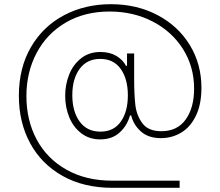

<svg xmlns="http://www.w3.org/2000/svg" viewBox="-20 -731 1051 916"><path d="M70 -274Q70 -407 127.5 -506Q185 -605 285 -658Q385 -711 509 -711Q632 -711 730.5 -659.5Q829 -608 885 -517Q941 -426 941 -312Q941 -233 914.5 -178.5Q888 -124 844 -98Q800 -72 748 -72Q688 -72 652.5 -103.5Q617 -135 606 -180H600Q587 -132 551 -99Q515 -66 458 -66Q406 -66 368 -95Q330 -124 310.5 -171.5Q291 -219 291 -274Q291 -328 310 -375.5Q329 -423 367 -453Q405 -483 459 -483Q504 -483 535.5 -464Q567 -445 581 -417H586V-476H620V-360Q620 -278 626 -228.5Q632 -179 660 -142Q688 -105 750 -105Q826 -105 866 -161Q906 -217 906 -308Q906 -413 853 -497Q800 -581 708 -628.5Q616 -676 503 -676Q383 -676 293 -623Q203 -570 154.5 -478Q106 -386 106 -273Q106 -157 155 -65.5Q204 26 297 78.5Q390 131 516 131H837V165H516Q380 165 279 108.5Q178 52 124 -47.5Q70 -147 70 -274ZM590 -276Q590 -354 556 -402Q522 -450 458 -450Q395 -450 360 -402.5Q325 -355 325 -277Q325 -199 360 -151Q395 -103 459 -103Q523 -103 556.5 -151Q590 -199 590 -276Z"/></svg>

Font: Be Vietnam Thin
Style: Regular
Weight: 100
Designer: Gabriel Lam
Foundry: TypeRant
Version: Version 4.000